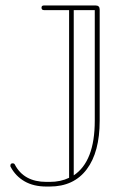

<svg xmlns="http://www.w3.org/2000/svg" viewBox="-20 -679 447 703"><path d="M141 -642Q132 -642 132 -651Q132 -659 141 -659H330Q345 -659 345 -644V-237Q345 -122 297.5 -59Q250 4 162 4H150Q103 4 70 -15Q37 -34 19 -68Q18 -69 18 -72Q18 -81 26 -81Q32 -81 34 -77Q67 -13 150 -13H162Q202 -13 233 -28V-642ZM327 -642H250V-37Q327 -88 327 -237Z"/></svg>

Font: Libertine Sup Thin
Style: Regular
Weight: 100
Designer: Bastien Sozeau
Foundry: NBR — Bastien Sozeau
Version: Version 2.003; ttfautohint (v1.8.4.7-5d5b);gftools[0.9.33]